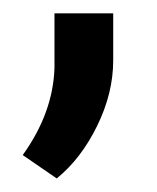

<svg xmlns="http://www.w3.org/2000/svg" viewBox="-20 -127 236 289"><path d="M65.4 141.6 14.2 106.4Q60.1 42.5 62 -25.4V-106.9H150.4V-36.1Q150.4 13.2 126.2 62.5Q102.1 111.8 65.4 141.6Z"/></svg>

Font: Vazir
Style: Regular
Weight: 400
Designer: Saber Rastikerdar
Foundry: Saber Rastikerdar
Version: Version 30.0.0